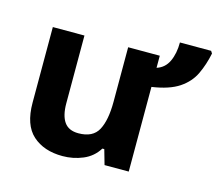

<svg xmlns="http://www.w3.org/2000/svg" viewBox="-93 -746 993 874"><g transform="rotate(15 403.0 -309.0)"><path d="M799 -628 806 -617Q795 -563 773.5 -517.5Q752 -472 706.5 -441.5Q661 -411 579 -399V0H465L445 -70H436Q410 -28 364.5 -9Q319 10 269 10Q181 10 128 -37.5Q75 -85 75 -190V-546H224V-227Q224 -169 245 -139Q266 -109 312 -109Q380 -109 405 -155.5Q430 -202 430 -289V-546H579V-489Q617 -501 634.5 -538.5Q652 -576 652 -628Z"/></g></svg>

Font: Noto IKEA Simplified Chinese
Style: Bold
Weight: 700
Designer: Monotype Design Team
Foundry: Monotype Imaging Inc.
Version: Version 1.100